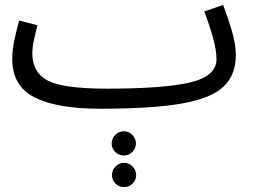

<svg xmlns="http://www.w3.org/2000/svg" viewBox="-20 -423 1033 784"><path d="M390 21Q603 21 723.5 -0.5Q844 -22 893.5 -70Q943 -118 943 -197Q943 -242 926.5 -298Q910 -354 891 -403L814 -376Q836 -319 850 -268.5Q864 -218 864 -181Q864 -112 756.5 -86.5Q649 -61 416 -61ZM390 21 436 -11 416 -61Q238 -61 175 -94Q112 -127 112 -205Q112 -230 119.5 -264Q127 -298 133 -320L58 -339Q48 -302 39 -260.5Q30 -219 30 -182Q30 -72 121 -25.5Q212 21 390 21ZM486 212Q506 212 520.5 197.5Q535 183 535 163Q535 143 520.5 128Q506 113 486 113Q465 113 450.5 128Q436 143 436 163Q436 183 450.5 197.5Q465 212 486 212ZM487 341Q507 341 521.5 326.5Q536 312 536 292Q536 272 521.5 257Q507 242 487 242Q466 242 451.5 257Q437 272 437 292Q437 312 451.5 326.5Q466 341 487 341Z"/></svg>

Font: Noto Sans Arabic
Style: Regular
Weight: 400
Designer: Nadine Chahine - Monotype Design Team
Foundry: Monotype Imaging Inc.
Version: Version 1.902